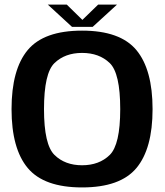

<svg xmlns="http://www.w3.org/2000/svg" viewBox="-20 -815 724 840"><path d="M339 5Q506 5 576.8 -79.8Q647.5 -164.5 647.5 -337.5Q647.5 -510.5 576.8 -595.8Q506 -681 339 -681Q172 -681 101.2 -596Q30.5 -511 30.5 -337.5Q30.5 -164.5 101.5 -79.8Q172.5 5 339 5ZM339 -92Q264.5 -92 218.5 -137Q172.5 -182 172.5 -337.5Q172.5 -495 218.5 -539.2Q264.5 -583.5 339 -583.5Q414 -583.5 460 -539.2Q506 -495 506 -337.5Q506 -182 460 -137Q414 -92 339 -92ZM295 -697.5H385.5L492 -795H409.5L340.5 -728L272 -795H189Z"/></svg>

Font: Anybody Thin SemiBold
Style: Regular
Weight: 600
Version: Version 1.113;gftools[0.9.25]